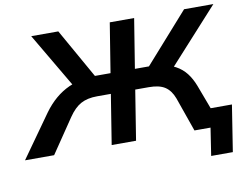

<svg xmlns="http://www.w3.org/2000/svg" viewBox="-119 -829 1420 1117"><g transform="rotate(-10 591.0 -271.0)"><path d="M1041 163 1066 0H1010L1027 -111H1212L1169 163ZM-30 0 149 -252Q181 -296 218.5 -328Q256 -360 300 -380Q344 -400 397 -407L329 -368L131 -705H291L466 -395L445 -413H548L595 -705H739L692 -413H797L759 -395L1034 -705H1207L901 -368L844 -407Q894 -400 930.5 -380Q967 -360 991.5 -328.5Q1016 -297 1033 -253L1128 0H971L900 -202Q882 -250 848.5 -272Q815 -294 754 -294H673L626 0H482L529 -294H448Q390 -294 351.5 -273Q313 -252 279 -202L142 0Z"/></g></svg>

Font: Nunito Sans 7pt SemiExpanded
Style: Bold Italic
Weight: 700
Width: 6
Italic angle: -9°
Designer: Vernon Adams
Foundry: Vernon Adams
Version: Version 3.101;gftools[0.9.27]